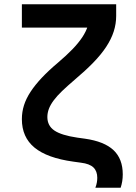

<svg xmlns="http://www.w3.org/2000/svg" viewBox="-20 -760 640 904"><path d="M527 -740H83V-630H466L402 -693Q402 -665 393.5 -638Q385 -611 367 -584Q349 -557 321 -528Q293 -499 253 -465Q209 -428 177 -394Q145 -360 124 -328Q103 -296 93 -264.5Q83 -233 83 -199Q83 -114 142.5 -65Q202 -16 325 1L361 6Q402 11 420 28.5Q438 46 438 77Q438 88 436 99.5Q434 111 429 124H548Q553 109 555.5 93.5Q558 78 558 61Q558 -12 514.5 -53Q471 -94 380 -107L344 -112Q269 -123 236 -145.5Q203 -168 203 -209Q203 -228 210 -247Q217 -266 232.5 -287Q248 -308 272.5 -331.5Q297 -355 331 -384Q382 -427 419 -465Q456 -503 480 -539.5Q504 -576 515.5 -612Q527 -648 527 -685Z"/></svg>

Font: CommitMonoV143 ExtLt
Style: Regular
Weight: 200
Monospace: yes
Designer: Eigil Nikolajsen
Foundry: Eigil Nikolajsen
Version: Version 1.143